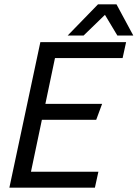

<svg xmlns="http://www.w3.org/2000/svg" viewBox="-20 -860 631 880"><path d="M165 -667H558L542 -594H232L188 -384H448L421 -311H172L122 -73H431L415 0H23ZM290 -697 429 -840H514L591 -697H518L461 -792L363 -697Z"/></svg>

Font: Epunda Sans
Style: Italic
Weight: 400
Italic angle: -12.0243°
Designer: Simon Atzbach
Foundry: typofactur
Version: Version 2.204; ttfautohint (v1.8.4.7-5d5b)